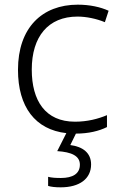

<svg xmlns="http://www.w3.org/2000/svg" viewBox="-20 -562 516 822"><path d="M370 142C370 92 334 66 281 59L305 10C359 10 404 -1 438 -18V-69C400 -53 354 -41 301 -41C174 -41 116 -131 116 -264C116 -405 186 -491 312 -491C349 -491 393 -482 429 -467L445 -516C410 -532 364 -542 313 -542C160 -542 57 -443 57 -263C57 -104 131 -7 264 8L225 85C286 89 322 105 322 143C322 182 291 200 241 200C219 200 201 199 186 195V234C199 238 217 240 240 240C321 240 370 203 370 142Z"/></svg>

Font: Noto Sans Gujarati UI Light
Style: Regular
Weight: 300
Designer: Jelle Bosma - Monotype Design Team, Universal Thirst
Foundry: Monotype Imaging Inc.
Version: Version 2.106